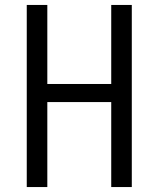

<svg xmlns="http://www.w3.org/2000/svg" viewBox="-20 -755 640 775"><path d="M88 0V-735H171V-416H429V-735H512V0H429V-343H171V0Z"/></svg>

Font: Iosevka Mono
Style: Regular
Weight: 400
Designer: Belleve Invis
Foundry: Belleve Invis
Version: Version 11.1.1